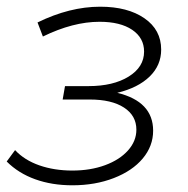

<svg xmlns="http://www.w3.org/2000/svg" viewBox="-24 -548 562 573"><path d="M433 -158Q433 -112 402 -75Q371 -38 315.5 -16.5Q260 5 192 5Q131 5 81 -13Q31 -31 -4 -66L21 -100Q49 -70 93.5 -54.5Q138 -39 192 -39Q246 -39 289.5 -55Q333 -71 358 -99Q383 -127 383 -161Q383 -203 346 -227Q309 -251 244 -251H163L170 -291H240Q314 -291 360 -319.5Q406 -348 406 -394Q406 -435 370.5 -459Q335 -483 273 -483Q194 -483 104 -439L88 -481Q184 -528 275 -528Q357 -528 407 -493.5Q457 -459 457 -400Q457 -353 422.5 -319.5Q388 -286 326 -271Q433 -245 433 -158Z"/></svg>

Font: Montserrat Alternates Light
Style: Italic
Weight: 300
Italic angle: -11.3°
Designer: Julieta Ulanovsky
Foundry: Julieta Ulanovsky
Version: Version 7.200